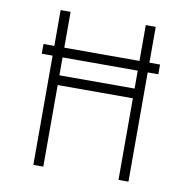

<svg xmlns="http://www.w3.org/2000/svg" viewBox="-79 -777 842 855"><g transform="rotate(10 342.5 -350.0)"><path d="M78 -538V-494H127V0H172V-369H512V0H557V-494H605V-538H557V-700H512V-538H172V-700H127V-538ZM172 -413V-494H512V-413Z"/></g></svg>

Font: Advent Pro
Style: Light
Weight: 300
Designer: Andreas Kalpakidis
Foundry: Andreas Kalpakidis
Version: Version 2.002 2007